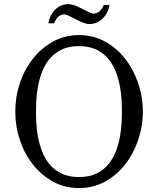

<svg xmlns="http://www.w3.org/2000/svg" viewBox="-20 -916 782 951"><path d="M371.1 -742.2Q441.4 -742.2 499.5 -710.4Q557.6 -678.7 599.1 -626Q640.6 -573.2 664.1 -504.9Q687.5 -436.5 687.5 -363.3Q687.5 -290 664.1 -221.7Q640.6 -153.3 599.1 -100.6Q557.6 -47.9 499.5 -16.1Q441.4 15.6 371.1 15.6Q300.8 15.6 243.2 -16.1Q185.5 -47.9 143.6 -100.6Q101.6 -153.3 78.6 -221.7Q55.7 -290 55.7 -363.3Q55.7 -436.5 78.6 -504.9Q101.6 -573.2 143.6 -626Q185.5 -678.7 243.2 -710.4Q300.8 -742.2 371.1 -742.2ZM371.1 -39.1Q422.9 -39.1 459 -57.1Q495.1 -75.2 518.6 -104.5Q542 -133.8 555.2 -169.9Q568.4 -206.1 574.7 -242.2Q581.1 -278.3 582.5 -310.1Q584 -341.8 584 -363.3Q584 -383.8 582.5 -416Q581.1 -448.2 574.7 -484.4Q568.4 -520.5 555.2 -556.6Q542 -592.8 518.6 -622.1Q495.1 -651.4 459 -669.4Q422.9 -687.5 371.1 -687.5Q319.3 -687.5 283.2 -669.4Q247.1 -651.4 223.6 -622.1Q200.2 -592.8 187 -556.6Q173.8 -520.5 167.5 -484.4Q161.1 -448.2 159.7 -416Q158.2 -383.8 158.2 -363.3Q158.2 -342.8 159.7 -310.5Q161.1 -278.3 167.5 -242.2Q173.8 -206.1 187 -169.9Q200.2 -133.8 223.6 -104.5Q247.1 -75.2 283.2 -57.1Q319.3 -39.1 371.1 -39.1ZM219.7 -800.8Q225.6 -839.8 252.9 -867.7Q280.3 -895.5 318.4 -895.5Q332 -895.5 348.6 -889.6Q365.2 -883.8 385.7 -873Q406.2 -862.3 420.9 -855.5Q435.5 -848.6 443.4 -848.6Q475.6 -848.6 494.1 -891.6H522.5Q519.5 -872.1 510.7 -855Q502 -837.9 488.8 -824.7Q475.6 -811.5 459 -804.2Q442.4 -796.9 423.8 -796.9Q410.2 -796.9 393.1 -803.2Q376 -809.6 356.4 -820.3Q335 -831.1 320.8 -837.9Q306.6 -844.7 298.8 -844.7Q265.6 -844.7 248 -800.8Z"/></svg>

Font: Subtext
Style: Regular
Weight: 400
Designer: Christopher J. Fynn
Foundry: Christopher J. Fynn for DDC
Version: Version 1.000 preliminary